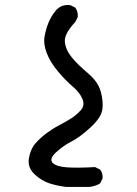

<svg xmlns="http://www.w3.org/2000/svg" viewBox="-20 -611 540 756"><path d="M240.2 125Q207 121.1 175.8 111.3Q144.5 101.6 116.2 75.2Q87.9 48.8 93.8 12.7Q99.6 -23.4 119.1 -45.9Q138.7 -68.4 163.1 -86.4Q187.5 -104.5 211.9 -117.2Q236.3 -129.9 258.3 -143.6Q280.3 -157.2 297.9 -176.8Q315.4 -196.3 304.2 -222.2Q293 -248 265.6 -271Q238.3 -293.9 208 -330.1Q177.7 -366.2 164.1 -401.9Q150.4 -437.5 155.3 -466.3Q160.2 -495.1 170.9 -521.5Q181.6 -547.9 201.2 -571.3Q222.7 -594.7 256.8 -590.8L276.4 -581.1Q288.1 -565.4 286.1 -543.9L276.4 -524.4Q232.4 -477.5 235.4 -446.3Q238.3 -415 262.2 -385.7Q286.1 -356.4 326.2 -322.8Q366.2 -289.1 377 -249.5Q387.7 -210 382.8 -178.7Q377.9 -147.5 335.9 -108.9Q293.9 -70.3 261.2 -53.7Q228.5 -37.1 200.7 -11.2Q172.9 14.6 187 29.8Q201.2 44.9 242.7 47.9Q284.2 50.8 354.5 46.9L374 56.6Q385.7 70.3 383.8 91.8L374 111.3Q354.5 123 331.1 125Z"/></svg>

Font: JasonHandwriting2
Style: Regular
Weight: 400
Version: Version 1.05.10